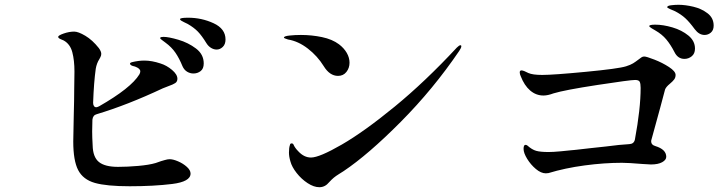

<svg xmlns="http://www.w3.org/2000/svg" viewBox="-20 -821 3040 802"><path d="M922 -656Q922 -636 910.5 -625Q899 -614 885 -614Q873 -614 861.5 -621Q850 -628 842 -641Q823 -672 806.5 -689Q790 -706 764 -721Q756 -725 748.5 -728.5Q741 -732 736.5 -735Q732 -738 732 -741Q732 -747 766 -747Q822 -747 872 -724Q922 -701 922 -656ZM776 -96Q776 -62 699 -52.5Q622 -43 522 -43Q425 -43 376 -57Q327 -71 306.5 -110.5Q286 -150 286 -230Q286 -254 288 -334Q290 -406 290 -450Q291 -478 291 -522Q291 -569 282 -603Q273 -637 246 -652Q243 -653 233 -657.5Q223 -662 223 -667Q223 -673 246 -681Q269 -689 290 -689Q307 -689 336.5 -671.5Q366 -654 393 -620Q403 -606 403 -596Q403 -589 399.5 -582.5Q396 -576 395 -574Q384 -557 380 -534Q372 -477 369 -393V-391Q369 -383 372.5 -378Q376 -373 382 -373Q386 -373 394 -377Q527 -453 562 -510Q566 -517 566 -523Q566 -535 544 -543Q540 -544 534.5 -545.5Q529 -547 526 -550Q523 -552 523 -555Q523 -559 530 -561Q558 -568 583 -568Q614 -568 650 -556Q676 -548 698.5 -529Q721 -510 721 -492Q721 -480 712 -474Q703 -468 683 -461L660 -452Q511 -382 384 -344Q368 -340 366 -321L365 -272Q365 -248 367 -214Q368 -165 393 -144.5Q418 -124 473 -124Q512 -124 557.5 -128Q603 -132 630 -140Q649 -146 653 -148Q657 -149 668.5 -152.5Q680 -156 689 -156Q703 -156 724 -147Q745 -138 760.5 -124Q776 -110 776 -96ZM831 -556Q831 -534 818 -524Q805 -514 788 -514Q774 -514 761.5 -521.5Q749 -529 742 -545Q729 -577 713 -600.5Q697 -624 671 -643Q665 -648 657 -653.5Q649 -659 649 -662Q649 -665 653 -666Q657 -667 663 -667Q684 -667 725 -655Q766 -643 798.5 -618.5Q831 -594 831 -556Z M1332 -545Q1306 -587 1266 -618Q1226 -649 1183 -656Q1166 -661 1166 -664Q1166 -670 1189 -672.5Q1212 -675 1237 -675Q1282 -675 1325 -666Q1368 -657 1396 -636Q1417 -620 1428.5 -600Q1440 -580 1440 -559Q1440 -537 1427 -520.5Q1414 -504 1392 -504Q1357 -504 1332 -545ZM1187 -184Q1187 -204 1191 -215Q1192 -222 1198 -222Q1204 -222 1206 -217Q1212 -203 1226 -189Q1250 -163 1279 -163Q1314 -163 1407.5 -217Q1501 -271 1628.5 -375.5Q1756 -480 1888 -622Q1898 -632 1903 -632Q1907 -632 1907 -628Q1907 -621 1898 -608Q1790 -449 1654 -312Q1518 -175 1415 -106Q1409 -102 1396 -94Q1383 -86 1374 -78.5Q1365 -71 1355 -60Q1338 -39 1314 -39Q1291 -39 1265 -56Q1239 -73 1219 -98.5Q1199 -124 1193 -147Q1187 -167 1187 -184Z M2961 -714Q2961 -695 2949.5 -685Q2938 -675 2923 -675Q2900 -675 2882 -699Q2860 -729 2842.5 -745Q2825 -761 2800 -774Q2791 -778 2779 -783Q2767 -788 2767 -791Q2767 -797 2783 -799Q2799 -801 2814 -801Q2842 -801 2876 -793Q2910 -785 2935.5 -765.5Q2961 -746 2961 -714ZM2883 -618Q2883 -597 2869.5 -586Q2856 -575 2839 -575Q2811 -575 2797 -604Q2781 -635 2763 -656.5Q2745 -678 2717 -694Q2713 -696 2702.5 -702.5Q2692 -709 2692 -712Q2692 -718 2717 -718Q2750 -718 2789 -706.5Q2828 -695 2855.5 -672.5Q2883 -650 2883 -618ZM2802 -508Q2802 -497 2796 -489Q2790 -481 2778 -471Q2762 -458 2758 -447L2738 -372Q2727 -334 2701 -237Q2700 -235 2700 -230Q2700 -216 2717 -211Q2763 -197 2763 -166Q2763 -153 2746 -143.5Q2729 -134 2699 -134L2664 -136Q2604 -141 2578 -141Q2504 -141 2422 -130Q2340 -119 2271 -98Q2266 -97 2260 -97Q2240 -97 2218.5 -115Q2197 -133 2182 -157.5Q2167 -182 2167 -199Q2167 -216 2175 -216Q2179 -216 2183 -213Q2202 -196 2219.5 -191Q2237 -186 2272 -186Q2290 -186 2322.5 -189Q2355 -192 2372 -194Q2368 -193 2445 -202Q2494 -207 2510 -209Q2571 -217 2609 -219Q2628 -220 2632 -238Q2656 -367 2656 -454Q2656 -472 2652 -479.5Q2648 -487 2633 -487Q2612 -487 2475 -466Q2338 -445 2292 -431Q2268 -422 2250 -422Q2219 -422 2194.5 -443Q2170 -464 2155 -503Q2151 -511 2151 -519Q2151 -527 2159 -527Q2162 -527 2164 -526Q2171 -524 2176.5 -521Q2182 -518 2187 -516Q2205 -508 2245 -508Q2291 -508 2427 -521Q2563 -534 2595 -544Q2614 -550 2624.5 -556.5Q2635 -563 2648 -573Q2654 -578 2659.5 -581.5Q2665 -585 2671 -585Q2680 -585 2713.5 -572Q2747 -559 2774.5 -541Q2802 -523 2802 -508Z"/></svg>

Font: Shippori Mincho B1 SemiBold
Style: Regular
Weight: 600
Designer: FONTDASU
Foundry: FONTDASU / Google Inc. / but / Adobe
Version: Version 3.110; ttfautohint (v1.8.3)